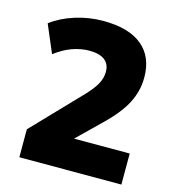

<svg xmlns="http://www.w3.org/2000/svg" viewBox="-107 -806 814 896"><g transform="rotate(15 300.0 -358.0)"><path d="M68 0V-135L282 -358Q321 -398 338 -428Q355 -458 355 -489Q355 -527 329.5 -546Q304 -565 256 -565Q216 -565 174.5 -550.5Q133 -536 91 -504L34 -638Q81 -674 147 -695Q213 -716 283 -716Q406 -716 470.5 -663Q535 -610 535 -510Q535 -446 505.5 -387.5Q476 -329 408 -263L244 -103V-150H561V0Z"/></g></svg>

Font: Mulish ExtraLight Black
Style: Regular
Weight: 900
Version: Version 3.603